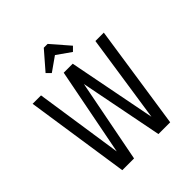

<svg xmlns="http://www.w3.org/2000/svg" viewBox="-224 -984 1131 1131"><g transform="rotate(-45 341.5 -418.5)"><path d="M240 0H142L45 -650H115L197 -101L304 -650H379L486 -101L568 -650H638L541 0H443L341 -519ZM341 -760 253 -698 227 -724 325 -837H357L455 -724L429 -698Z"/></g></svg>

Font: Unica One
Style: Regular
Weight: 400
Designer: Eduardo Rodriguez Tunni
Foundry: Eduardo Rodriguez Tunni
Version: Version 1.001